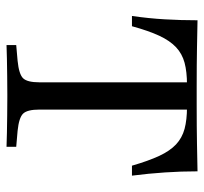

<svg xmlns="http://www.w3.org/2000/svg" viewBox="-38 -572 611 574"><g transform="rotate(90 267.0 -285.5)"><path d="M262.1 -2.4Q235.5 -2.4 208.1 -2Q180.6 -1.6 156.9 -1.2Q133.1 -0.8 115.3 0V-29L162.1 -33.1Q202.4 -37.1 214.5 -49.6Q226.6 -62.1 226.6 -98.4V-201.6H308.1V-98.4Q308.1 -62.1 320.2 -49.6Q332.3 -37.1 371.8 -33.1L419.4 -29V0Q401.6 -0.8 377.4 -1.2Q353.2 -1.6 325.8 -2Q298.4 -2.4 271.8 -2.4H266.9ZM233.1 -539.5Q195.2 -539.5 168.1 -532.3Q141.1 -525 121.8 -506.9Q102.4 -488.7 87.5 -456.9Q72.6 -425 58.9 -375H28.2Q35.5 -425 38.3 -473.4Q41.1 -521.8 41.1 -571Q76.6 -570.2 124.2 -569.4Q171.8 -568.5 238.7 -568.5H295.2Q362.1 -568.5 410.1 -569.4Q458.1 -570.2 492.7 -571Q492.7 -521.8 496 -473.4Q499.2 -425 505.6 -375H475.8Q461.3 -425 446.4 -456.9Q431.5 -488.7 412.1 -506.9Q392.7 -525 365.7 -532.3Q338.7 -539.5 300.8 -539.5ZM226.6 -201.6V-551.6H308.1V-201.6Z"/></g></svg>

Font: Playfair 5pt SemiExpanded Light
Style: Regular
Weight: 400
Version: Version 2.203